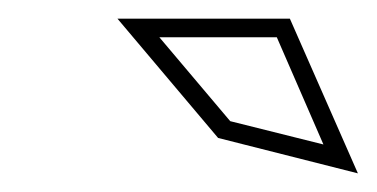

<svg xmlns="http://www.w3.org/2000/svg" viewBox="-20 -772 404 206"><path d="M106 -752 214 -624 364 -586 291 -752ZM151 -732H277L327 -617L227 -642Z"/></svg>

Font: Charger Pro
Style: OlObl
Weight: 900
Designer: Jasper
Foundry: Cannot Into Space Fonts
Version: Version 1.09